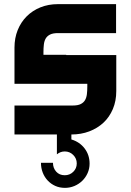

<svg xmlns="http://www.w3.org/2000/svg" viewBox="-20 -650 632 928"><path d="M300 -384H542V-210Q542 -162 525.5 -123Q509 -84 480 -57Q451 -30 411.5 -15Q372 0 325 0V24Q365 36 389 67.5Q413 99 413 141Q413 165 403.5 186.5Q394 208 377.5 224Q361 240 339.5 249Q318 258 294 258Q268 258 247 248.5Q226 239 210.5 222.5Q195 206 186.5 184Q178 162 178 137H236Q236 162 251.5 179.5Q267 197 293 197Q317 197 334 180.5Q351 164 351 140Q351 116 334 99Q317 82 293 82Q272 82 255 96V0H50V-140H332Q356 -140 370 -147Q384 -154 391 -166Q398 -178 400 -195Q402 -212 402 -232V-245H50V-420Q50 -466 65.5 -504.5Q81 -543 109 -571Q137 -599 175.5 -614.5Q214 -630 260 -630H541V-490H260Q236 -490 222 -483Q208 -476 201 -464Q194 -452 192 -435Q190 -418 190 -398V-385H300Z"/></svg>

Font: CAT North
Style: Regular
Weight: 400
Designer: Peter Wiegel
Foundry: Peter Wiegel
Version: Version 1.000